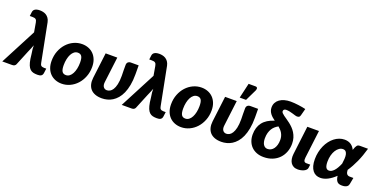

<svg xmlns="http://www.w3.org/2000/svg" viewBox="-55 -1535 4551 2317"><g transform="rotate(20 2220.0 -377.0)"><path d="M206 -461 185.5 -579Q183 -593.5 178.8 -603.2Q174.5 -613 167.2 -618.8Q160 -624.5 149.2 -626.8Q138.5 -629 123 -629H90L96.5 -681.5Q98 -692.5 103 -702Q108 -711.5 118.2 -718.8Q128.5 -726 144.2 -730.2Q160 -734.5 183 -734.5Q201.5 -734.5 222.5 -730.2Q243.5 -726 262.2 -714.8Q281 -703.5 295.8 -683.5Q310.5 -663.5 317.5 -632L412.5 -145Q414.5 -133.5 417.8 -125Q421 -116.5 427 -111Q433 -105.5 442.5 -102.5Q452 -99.5 465.5 -99.5H494L486.5 -42Q484.5 -27 478.8 -17.5Q473 -8 464 -2.8Q455 2.5 443.2 4.5Q431.5 6.5 417.5 6.5Q388 6.5 365 1Q342 -4.5 324.2 -20.8Q306.5 -37 294.2 -66.8Q282 -96.5 274 -145L267 -203Q260.5 -240 258.2 -266Q256 -292 256.5 -313Q241 -270 216.5 -216L138.5 -26Q133.5 -15 122.5 -7.5Q111.5 0 91.5 0H-34.5Z M742 -107Q768 -107 788.5 -122.8Q809 -138.5 823.2 -165.8Q837.5 -193 845.2 -229.2Q853 -265.5 853 -306.5Q853 -363 837.8 -387.2Q822.5 -411.5 788 -411.5Q762 -411.5 741.5 -395.8Q721 -380 706.8 -353Q692.5 -326 684.8 -289.5Q677 -253 677 -212Q677 -156.5 692.2 -131.8Q707.5 -107 742 -107ZM728 8Q684.5 8 646.8 -6.5Q609 -21 581.2 -48.8Q553.5 -76.5 537.8 -117.2Q522 -158 522 -211Q522 -280 544.8 -337.8Q567.5 -395.5 606 -437.5Q644.5 -479.5 695.2 -503Q746 -526.5 802 -526.5Q845.5 -526.5 883 -512Q920.5 -497.5 948.2 -469.8Q976 -442 992 -401.2Q1008 -360.5 1008 -307.5Q1008 -239.5 985.2 -181.8Q962.5 -124 924 -81.8Q885.5 -39.5 834.8 -15.8Q784 8 728 8Z M1254 -518 1213.5 -189Q1208.5 -148.5 1224.5 -126.5Q1240.5 -104.5 1269.5 -104.5Q1288 -104.5 1307.5 -114.5Q1327 -124.5 1343.2 -149.8Q1359.5 -175 1369.8 -218.8Q1380 -262.5 1380 -330Q1380 -361 1378.5 -399Q1377 -437 1378.5 -471.5Q1379 -484 1383.5 -493Q1388 -502 1394.8 -507.5Q1401.5 -513 1409.5 -515.5Q1417.5 -518 1425 -518H1528.5Q1528.5 -506 1528.5 -489.8Q1528.5 -473.5 1528.8 -457.2Q1529 -441 1529 -426.2Q1529 -411.5 1529 -402.5Q1529 -324.5 1517.5 -263.8Q1506 -203 1485.8 -157.5Q1465.5 -112 1438 -80.2Q1410.5 -48.5 1379 -29Q1347.5 -9.5 1313.2 -0.8Q1279 8 1245 8Q1195 8 1158.5 -5.8Q1122 -19.5 1099.2 -45.2Q1076.5 -71 1067.5 -107.5Q1058.5 -144 1064 -189L1104.5 -518Z M1740 -461 1719.5 -579Q1717 -593.5 1712.8 -603.2Q1708.5 -613 1701.2 -618.8Q1694 -624.5 1683.2 -626.8Q1672.5 -629 1657 -629H1624L1630.5 -681.5Q1632 -692.5 1637 -702Q1642 -711.5 1652.2 -718.8Q1662.5 -726 1678.2 -730.2Q1694 -734.5 1717 -734.5Q1735.5 -734.5 1756.5 -730.2Q1777.5 -726 1796.2 -714.8Q1815 -703.5 1829.8 -683.5Q1844.5 -663.5 1851.5 -632L1946.5 -145Q1948.5 -133.5 1951.8 -125Q1955 -116.5 1961 -111Q1967 -105.5 1976.5 -102.5Q1986 -99.5 1999.5 -99.5H2028L2020.5 -42Q2018.5 -27 2012.8 -17.5Q2007 -8 1998 -2.8Q1989 2.5 1977.2 4.5Q1965.5 6.5 1951.5 6.5Q1922 6.5 1899 1Q1876 -4.5 1858.2 -20.8Q1840.5 -37 1828.2 -66.8Q1816 -96.5 1808 -145L1801 -203Q1794.5 -240 1792.2 -266Q1790 -292 1790.5 -313Q1775 -270 1750.5 -216L1672.5 -26Q1667.5 -15 1656.5 -7.5Q1645.5 0 1625.5 0H1499.5Z M2276 -107Q2302 -107 2322.5 -122.8Q2343 -138.5 2357.2 -165.8Q2371.5 -193 2379.2 -229.2Q2387 -265.5 2387 -306.5Q2387 -363 2371.8 -387.2Q2356.5 -411.5 2322 -411.5Q2296 -411.5 2275.5 -395.8Q2255 -380 2240.8 -353Q2226.5 -326 2218.8 -289.5Q2211 -253 2211 -212Q2211 -156.5 2226.2 -131.8Q2241.5 -107 2276 -107ZM2262 8Q2218.5 8 2180.8 -6.5Q2143 -21 2115.2 -48.8Q2087.5 -76.5 2071.8 -117.2Q2056 -158 2056 -211Q2056 -280 2078.8 -337.8Q2101.5 -395.5 2140 -437.5Q2178.5 -479.5 2229.2 -503Q2280 -526.5 2336 -526.5Q2379.5 -526.5 2417 -512Q2454.5 -497.5 2482.2 -469.8Q2510 -442 2526 -401.2Q2542 -360.5 2542 -307.5Q2542 -239.5 2519.2 -181.8Q2496.5 -124 2458 -81.8Q2419.5 -39.5 2368.8 -15.8Q2318 8 2262 8Z M2592.5 0ZM2788 -518 2747.5 -189Q2742.5 -148.5 2758.5 -126.5Q2774.5 -104.5 2803.5 -104.5Q2822 -104.5 2841.5 -114.5Q2861 -124.5 2877.2 -149.8Q2893.5 -175 2903.8 -218.8Q2914 -262.5 2914 -330Q2914 -361 2912.5 -399Q2911 -437 2912.5 -471.5Q2913 -484 2917.5 -493Q2922 -502 2928.8 -507.5Q2935.5 -513 2943.5 -515.5Q2951.5 -518 2959 -518H3062.5Q3062.5 -506 3062.5 -489.8Q3062.5 -473.5 3062.8 -457.2Q3063 -441 3063 -426.2Q3063 -411.5 3063 -402.5Q3063 -324.5 3051.5 -263.8Q3040 -203 3019.8 -157.5Q2999.5 -112 2972 -80.2Q2944.5 -48.5 2913 -29Q2881.5 -9.5 2847.2 -0.8Q2813 8 2779 8Q2729 8 2692.5 -5.8Q2656 -19.5 2633.2 -45.2Q2610.5 -71 2601.5 -107.5Q2592.5 -144 2598 -189L2638.5 -518ZM2807 -570 2851.5 -762.5H2938.5Q2958 -762.5 2963.2 -750.2Q2968.5 -738 2959.5 -717L2888.5 -570Z M3574.5 -622Q3569.5 -604 3560.5 -598Q3551.5 -592 3534 -592Q3524 -592 3508 -596.8Q3492 -601.5 3472.2 -607.5Q3452.5 -613.5 3430.5 -618.2Q3408.5 -623 3386.5 -623Q3367.5 -623 3358.8 -614.2Q3350 -605.5 3350 -593.5Q3350 -581.5 3360.5 -570.2Q3371 -559 3388 -546.5Q3405 -534 3426.8 -519.5Q3448.5 -505 3471 -487.5Q3493.5 -470 3515.2 -448Q3537 -426 3554 -398.5Q3571 -371 3581.5 -337.2Q3592 -303.5 3592 -261.5Q3592 -205 3573.2 -156Q3554.5 -107 3519.8 -71Q3485 -35 3434.8 -14.2Q3384.5 6.5 3321.5 6.5Q3271 6.5 3231 -9.2Q3191 -25 3163.2 -53.2Q3135.5 -81.5 3120.8 -120Q3106 -158.5 3106 -204.5Q3106 -299 3153.5 -360.5Q3201 -422 3300 -452.5Q3281.5 -466 3265 -480.2Q3248.5 -494.5 3236 -511Q3223.5 -527.5 3216 -547Q3208.5 -566.5 3208.5 -591Q3208.5 -624.5 3222.8 -651.2Q3237 -678 3262.8 -696.5Q3288.5 -715 3324.2 -725Q3360 -735 3402.5 -735Q3425.5 -735 3451.5 -733Q3477.5 -731 3503.8 -727.5Q3530 -724 3554.2 -719.8Q3578.5 -715.5 3598 -710.5ZM3442 -256.5Q3442 -282 3436 -303.2Q3430 -324.5 3419.8 -342.2Q3409.5 -360 3395.5 -375Q3381.5 -390 3366 -403Q3345.5 -392 3326.2 -376Q3307 -360 3292.5 -337Q3278 -314 3269.2 -283.2Q3260.5 -252.5 3260.5 -212Q3260.5 -189.5 3264.8 -169.5Q3269 -149.5 3278 -134.5Q3287 -119.5 3300.8 -110.8Q3314.5 -102 3333.5 -102Q3356.5 -102 3376.5 -112.8Q3396.5 -123.5 3411 -143.5Q3425.5 -163.5 3433.8 -192.2Q3442 -221 3442 -256.5Z M3694.5 -518H3844L3800 -160.5Q3796.5 -130.5 3804.2 -115.5Q3812 -100.5 3835.5 -100.5H3883.5L3878 -56.5Q3876 -41.5 3864.5 -29.8Q3853 -18 3836 -10.2Q3819 -2.5 3799.2 1.5Q3779.5 5.5 3761 5.5Q3728.5 5.5 3705.8 -6.5Q3683 -18.5 3669.2 -39.8Q3655.5 -61 3650.8 -90Q3646 -119 3650 -152.5Z M4412.5 -44.5Q4411 -36 4406.5 -27Q4402 -18 4392.8 -10.8Q4383.5 -3.5 4368.2 1.2Q4353 6 4329 6Q4308.5 6 4293.2 1.5Q4278 -3 4267.2 -14Q4256.5 -25 4249.8 -42.8Q4243 -60.5 4240 -87Q4192.5 -41 4144.2 -16.5Q4096 8 4050.5 8Q4020.5 8 3995.2 -3.2Q3970 -14.5 3951.8 -38Q3933.5 -61.5 3923.2 -97.2Q3913 -133 3913 -182.5Q3913 -229.5 3922.5 -273.5Q3932 -317.5 3949 -355.8Q3966 -394 3990 -425.5Q4014 -457 4043 -479.5Q4072 -502 4104.8 -514.2Q4137.5 -526.5 4173 -526.5Q4197.5 -526.5 4218 -520.5Q4238.5 -514.5 4254.8 -503.5Q4271 -492.5 4283.5 -477Q4296 -461.5 4304.5 -443Q4312 -467 4319 -481.8Q4326 -496.5 4333.2 -504.8Q4340.5 -513 4348.5 -516Q4356.5 -519 4366.5 -519H4473.5Q4446.5 -422.5 4410 -341.5Q4373.5 -260.5 4329.5 -195.5Q4330 -180.5 4332.8 -168Q4335.5 -155.5 4341.5 -146.5Q4347.5 -137.5 4357.5 -132.5Q4367.5 -127.5 4382.5 -127.5H4428ZM4120 -110Q4151.5 -110 4182.2 -143Q4213 -176 4241.5 -243.5Q4246.5 -277 4248.5 -307.5Q4250.5 -338 4246 -361.2Q4241.5 -384.5 4228.8 -398.2Q4216 -412 4192 -412Q4167 -412 4144.5 -396.5Q4122 -381 4104.5 -353.8Q4087 -326.5 4076.8 -288.8Q4066.5 -251 4066.5 -206.5Q4066.5 -158 4079.2 -134Q4092 -110 4120 -110Z"/></g></svg>

Font: Lato Black
Style: Italic
Weight: 900
Italic angle: -7°
Designer: Lukasz Dziedzic
Foundry: tyPoland Lukasz Dziedzic
Version: Version 2.007; 2014-02-27